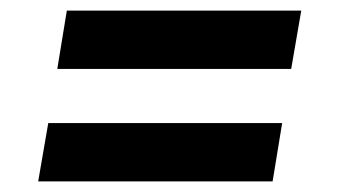

<svg xmlns="http://www.w3.org/2000/svg" viewBox="-20 -521 640 362"><path d="M529 -391H88L106 -501H548ZM52 -179 71 -289H512L494 -179Z"/></svg>

Font: Iosevka SS04 XBd Ex Obl
Style: Regular
Weight: 800
Width: 7
Italic angle: -9°
Monospace: yes
Designer: Belleve Invis
Foundry: Belleve Invis
Version: Version 19.0.0; ttfautohint (v1.8.4)